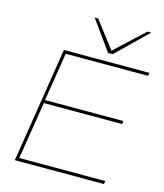

<svg xmlns="http://www.w3.org/2000/svg" viewBox="-133 -1030 962 1128"><g transform="rotate(15 348.0 -465.5)"><path d="M65 0 176 -700H696L693 -681H192L145 -387H622L619 -368H143L87 -19H610L607 0ZM645 -931 459 -750H431L301 -931H322L447 -768L622 -931Z"/></g></svg>

Font: Georama Extended Thin
Style: Italic
Weight: 100
Width: 7
Italic angle: -9°
Designer: Jean-Baptiste Levee
Foundry: Production Type
Version: Version 1.000